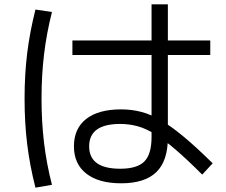

<svg xmlns="http://www.w3.org/2000/svg" viewBox="-20 -813 1040 883"><path d="M537 30Q434 30 377 -14.5Q320 -59 320 -140Q320 -222 376.5 -266Q433 -310 537 -310Q585 -310 629.5 -298.5Q674 -287 721.5 -259Q769 -231 826.5 -183Q884 -135 958 -62L910 -10Q840 -80 787.5 -125Q735 -170 693 -196Q651 -222 612.5 -232.5Q574 -243 533 -243Q390 -243 390 -140Q390 -37 533 -37Q611 -37 644 -70.5Q677 -104 677 -183V-793H752V-180Q752 -73 699 -21.5Q646 30 537 30ZM313 -560V-627H947V-560ZM143 50Q117 -52 105 -150Q93 -248 93 -360Q93 -470 105 -568Q117 -666 143 -769L219 -758Q194 -659 182.5 -562.5Q171 -466 171 -360Q171 -253 182.5 -156.5Q194 -60 219 37Z"/></svg>

Font: M PLUS 1 Thin
Style: Regular
Weight: 400
Version: Version 1.001